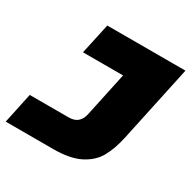

<svg xmlns="http://www.w3.org/2000/svg" viewBox="-156 -849 993 1000"><g transform="rotate(30 340.5 -349.0)"><path d="M42 -183H275Q311 -183 330 -200.5Q349 -218 355 -247L412 -514H171L211 -698H681L583 -240Q567 -165 538.5 -113.5Q510 -62 450 -31Q390 0 289 0H3Z"/></g></svg>

Font: Azeret Mono Black
Style: Italic
Weight: 900
Italic angle: -12°
Designer: Martin Vácha
Foundry: Displaay
Version: Version 1.000; Glyphs 3.0.3, build 3074